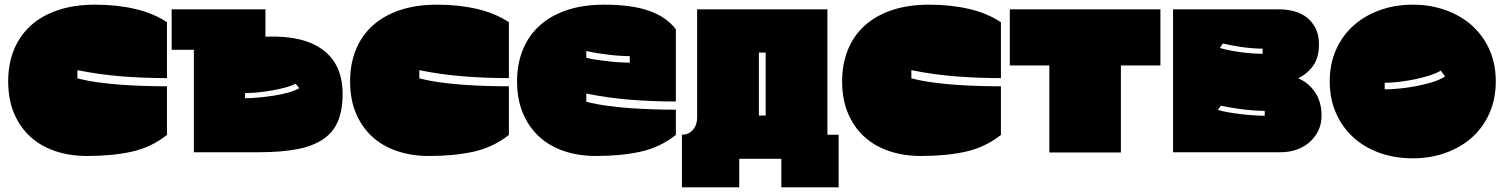

<svg xmlns="http://www.w3.org/2000/svg" viewBox="-20 -607 6431 821"><path d="M15 -259Q15 -334 40 -395Q65 -456 112.5 -498.5Q160 -541 229 -564Q298 -587 387 -587Q481 -587 559 -568.5Q637 -550 694 -512V-273Q595 -273 500 -280.5Q405 -288 311 -307V-272Q354 -261 402 -254.5Q450 -248 499.5 -244.5Q549 -241 598.5 -239.5Q648 -238 694 -238V-30Q627 23 543.5 41.5Q460 60 353 60Q277 60 214.5 38.5Q152 17 108 -24Q64 -65 39.5 -124Q15 -183 15 -259Z M714 -394V-567H1115V-450Q1276 -457 1360.5 -394Q1445 -331 1445 -206Q1445 -136 1425 -88.5Q1405 -41 1361.5 -11.5Q1318 18 1250 31Q1182 44 1085 44H809V-394ZM1260 -230 1244 -249Q1227 -240 1201 -233Q1175 -226 1145 -220.5Q1115 -215 1084 -212Q1053 -209 1028 -209V-187Q1053 -187 1085.5 -190Q1118 -193 1150.5 -198Q1183 -203 1212 -211Q1241 -219 1260 -230Z M1477 -259Q1477 -334 1502 -395Q1527 -456 1574.5 -498.5Q1622 -541 1691 -564Q1760 -587 1849 -587Q1943 -587 2021 -568.5Q2099 -550 2156 -512V-273Q2057 -273 1962 -280.5Q1867 -288 1773 -307V-272Q1816 -261 1864 -254.5Q1912 -248 1961.5 -244.5Q2011 -241 2060.5 -239.5Q2110 -238 2156 -238V-30Q2089 23 2005.5 41.5Q1922 60 1815 60Q1739 60 1676.5 38.5Q1614 17 1570 -24Q1526 -65 1501.5 -124Q1477 -183 1477 -259Z M2191 -259Q2191 -334 2216 -395Q2241 -456 2288.5 -498.5Q2336 -541 2405 -564Q2474 -587 2563 -587Q2679 -587 2753.5 -561.5Q2828 -536 2870 -482V-173Q2771 -173 2676 -180.5Q2581 -188 2487 -207V-172Q2530 -161 2578 -154.5Q2626 -148 2675.5 -144.5Q2725 -141 2774.5 -139.5Q2824 -138 2870 -138V-30Q2803 23 2719.5 41.5Q2636 60 2529 60Q2453 60 2390.5 38.5Q2328 17 2284 -24Q2240 -65 2215.5 -124Q2191 -183 2191 -259ZM2487 -389V-360Q2506 -355 2530.5 -351.5Q2555 -348 2580.5 -345Q2606 -342 2630 -340.5Q2654 -339 2673 -339V-367Q2654 -367 2630.5 -368.5Q2607 -370 2582.5 -373Q2558 -376 2533 -380Q2508 -384 2487 -389Z M3518 -567V-31H3566V194H3321V72H3141V194H2896V-31Q2925 -31 2943 -52Q2961 -73 2961 -104V-567ZM3225 -113H3254V-382H3225Z M3581 -259Q3581 -334 3606 -395Q3631 -456 3678.5 -498.5Q3726 -541 3795 -564Q3864 -587 3953 -587Q4047 -587 4125 -568.5Q4203 -550 4260 -512V-273Q4161 -273 4066 -280.5Q3971 -288 3877 -307V-272Q3920 -261 3968 -254.5Q4016 -248 4065.5 -244.5Q4115 -241 4164.5 -239.5Q4214 -238 4260 -238V-30Q4193 23 4109.5 41.5Q4026 60 3919 60Q3843 60 3780.5 38.5Q3718 17 3674 -24Q3630 -65 3605.5 -124Q3581 -183 3581 -259Z M4298 -567H4942V-327H4773V45H4467V-327H4298Z M5456 44H4996V-567H5450Q5484 -567 5515 -558.5Q5546 -550 5569 -531.5Q5592 -513 5606 -485Q5620 -457 5620 -418Q5620 -361 5595.5 -326.5Q5571 -292 5531 -272Q5574 -255 5602.5 -213.5Q5631 -172 5631 -113Q5631 -76 5616.5 -47Q5602 -18 5578 2.5Q5554 23 5522.5 33.5Q5491 44 5456 44ZM5209 -421 5196 -402Q5212 -397 5234 -392.5Q5256 -388 5281 -384.5Q5306 -381 5331.5 -379Q5357 -377 5379 -377V-399Q5357 -399 5332.5 -401Q5308 -403 5285 -406.5Q5262 -410 5242 -414Q5222 -418 5209 -421ZM5200 -155 5188 -137Q5203 -132 5228 -127.5Q5253 -123 5281.5 -119.5Q5310 -116 5338 -114Q5366 -112 5388 -112V-133Q5366 -133 5339 -135Q5312 -137 5285.5 -140.5Q5259 -144 5236 -148Q5213 -152 5200 -155Z M5666 -259Q5666 -334 5693 -394.5Q5720 -455 5767.5 -497.5Q5815 -540 5880 -563.5Q5945 -587 6021 -587Q6097 -587 6162 -563.5Q6227 -540 6274.5 -497.5Q6322 -455 6349 -394.5Q6376 -334 6376 -259Q6376 -184 6349 -123Q6322 -62 6274.5 -19.5Q6227 23 6162 46.5Q6097 70 6021 70Q5945 70 5880 47Q5815 24 5767.5 -19Q5720 -62 5693 -123Q5666 -184 5666 -259ZM6159 -280 6141 -305Q6123 -294 6093.5 -284.5Q6064 -275 6030.5 -268Q5997 -261 5963 -257Q5929 -253 5901 -253V-225Q5929 -225 5965 -228.5Q6001 -232 6037 -239Q6073 -246 6105.5 -256Q6138 -266 6159 -280Z"/></svg>

Font: ChangwonDangamAsac Bold
Style: Regular
Weight: 700
Designer: Choi Chi-young, Lee Youngbeen, Kim Jungjin, Yoon Jihee, Han Dohee
Foundry: YoonDesign Inc.
Version: Version 1.010;Build 20210623